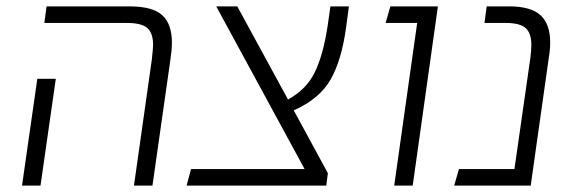

<svg xmlns="http://www.w3.org/2000/svg" viewBox="-20 -582 1811 602"><path d="M456 -395Q460 -431 460 -441Q460 -478 442 -494Q424 -510 378 -510H119L126 -562H386Q458 -562 488.5 -534.5Q519 -507 519 -448Q519 -426 514 -393L458 0H400ZM97 -335H155L107 0H49Z M901 -236 1008 -39 1003 0H565L579 -52H935L658 -562H724L883 -270Q940 -301 966.5 -354.5Q993 -408 1007 -499L1016 -562H1074L1065 -495Q1051 -393 1016.5 -332.5Q982 -272 901 -236Z M1288 -510H1189L1204 -562H1353L1274 0H1216Z M1705 -449Q1705 -426 1701 -403L1644 0H1404L1419 -52H1593L1643 -401Q1646 -424 1646 -442Q1646 -478 1628 -494Q1610 -510 1567 -510H1499L1506 -562H1577Q1644 -562 1674.5 -534.5Q1705 -507 1705 -449Z"/></svg>

Font: FiraGO Light
Style: Italic
Weight: 300
Italic angle: -8°
Designer: bBox Type GmbH
Foundry: bBox Type GmbH
Version: Version 1.001